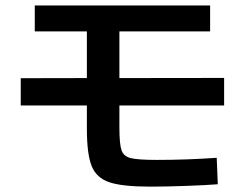

<svg xmlns="http://www.w3.org/2000/svg" viewBox="-20 -696 904 709"><path d="M300.8 -221.7V-306.6H56.6V-407.2L300.8 -407.7V-580.1H108.4V-675.8H755.9V-580.1H420.9V-407.7L807.6 -408.2V-306.6H420.9V-224.6Q420.9 -164.1 428.7 -141.4Q436.5 -118.7 462.9 -112.1Q489.3 -105.5 559.6 -105.5Q669.4 -105.5 780.3 -113.3L784.2 -15.6Q742.7 -12.2 667.2 -9.5Q591.8 -6.8 535.2 -6.8Q432.1 -6.8 384 -22.9Q335.9 -39.1 318.4 -83Q300.8 -127 300.8 -221.7Z"/></svg>

Font: Pretendard GOV SemiBold
Style: Regular
Weight: 600
Designer: Base glyphs from Inter by Rasmus Andersson; Hangeul glyphs from Noto Sans CJK(Source Han Sans) by Jang Soo-young and Kan
Foundry: Kil Hyung-jin
Version: Version 1.309